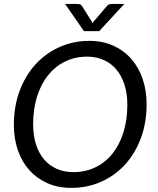

<svg xmlns="http://www.w3.org/2000/svg" viewBox="-20 -928 786 956"><path d="M710 -409Q710 -317.5 681.8 -241Q653.5 -164.5 603.2 -109.2Q553 -54 484.2 -23.2Q415.5 7.5 334.5 7.5Q268.5 7.5 215.8 -16Q163 -39.5 125.8 -81.2Q88.5 -123 68.8 -180.5Q49 -238 49 -306.5Q49 -398 77.5 -474.8Q106 -551.5 156.5 -607Q207 -662.5 275.8 -693.5Q344.5 -724.5 425 -724.5Q491 -724.5 543.8 -700.8Q596.5 -677 633.5 -635Q670.5 -593 690.2 -535.2Q710 -477.5 710 -409ZM614 -407Q614 -461.5 600 -505.8Q586 -550 560.2 -581Q534.5 -612 497.2 -629Q460 -646 413.5 -646Q354.5 -646 305.2 -622.2Q256 -598.5 220.2 -554.5Q184.5 -510.5 164.8 -448.2Q145 -386 145 -309Q145 -254.5 158.8 -210.5Q172.5 -166.5 198.5 -135.5Q224.5 -104.5 261.5 -87.8Q298.5 -71 345 -71Q404.5 -71 454 -94.5Q503.5 -118 539 -161.8Q574.5 -205.5 594.2 -267.8Q614 -330 614 -407ZM599 -908.5 474 -773H398L304 -908.5H363.5Q369 -908.5 376.2 -907Q383.5 -905.5 389 -897L436.5 -821.5Q437.5 -819 438.5 -817Q439.5 -815 440.5 -813Q442 -815 443.5 -817Q445 -819 447 -821.5L511 -896.5Q518 -905.5 526 -907Q534 -908.5 539.5 -908.5Z"/></svg>

Font: Lato 2
Style: Italic
Weight: 400
Italic angle: -7°
Designer: Lukasz Dziedzic with Adam Twardoch and Botio Nikoltchev
Foundry: tyPoland Lukasz Dziedzic
Version: Version 2.015; 2015-08-06; http://www.latofonts.com/